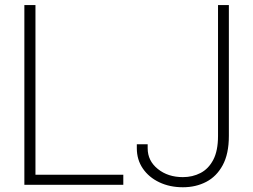

<svg xmlns="http://www.w3.org/2000/svg" viewBox="-20 -748 1025 777"><path d="M78.6 0V-727.5H123.5V-41H479V0ZM720.2 9.8Q667 9.8 624.8 -10.3Q582.5 -30.3 558.1 -65.9Q533.7 -101.6 533.7 -147.9V-164.1H577.6V-147.9Q577.6 -97.2 618.7 -64.2Q659.7 -31.2 720.2 -31.2Q759.3 -31.2 791.5 -47.9Q823.7 -64.5 843 -101.1Q862.3 -137.7 862.3 -197.8V-727.5H906.2V-197.8Q906.2 -125.5 881.3 -79.6Q856.4 -33.7 814.5 -12Q772.5 9.8 720.2 9.8Z"/></svg>

Font: Inter Display Extra Light
Style: Regular
Weight: 200
Designer: Rasmus Andersson
Foundry: rsms
Version: Version 4.000;git-4fc901f